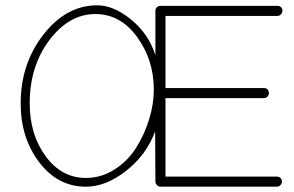

<svg xmlns="http://www.w3.org/2000/svg" viewBox="-20 -698 1110 724"><path d="M304 6Q198 6 128 -86Q58 -178 58 -308Q58 -458 144 -568Q230 -678 347 -678Q408 -678 474 -624.5Q540 -571 566 -490V-658Q566 -665 571.5 -670.5Q577 -676 585 -676H1026Q1034 -676 1039.5 -671Q1045 -666 1045 -658Q1045 -650 1039.5 -644Q1034 -638 1026 -638H604V-366H976Q984 -366 989 -360.5Q994 -355 994 -347Q994 -339 988.5 -333.5Q983 -328 976 -328H604V-32H1024Q1032 -32 1037.5 -27Q1043 -22 1043 -14Q1043 -6 1037.5 0Q1032 6 1024 6H585Q578 6 572 0Q566 -6 566 -14L565 -203Q533 -115 456.5 -54.5Q380 6 304 6ZM304 -27Q362 -27 412 -59Q462 -91 493.5 -141Q525 -191 542.5 -248.5Q560 -306 560 -360Q560 -472 497 -558.5Q434 -645 340 -645Q240 -645 166 -546.5Q92 -448 92 -308Q92 -191 152 -109Q212 -27 304 -27Z"/></svg>

Font: Comic Neue Light
Style: Regular
Weight: 300
Designer: Craig Rozynski
Foundry: Craig Rozynski
Version: Version 2.003